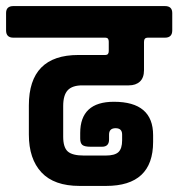

<svg xmlns="http://www.w3.org/2000/svg" viewBox="-50 -643 587 632"><path d="M299 -31H212Q128 -31 86.5 -75.5Q45 -120 45 -200V-296Q45 -462 208 -462H297Q308 -462 308 -475V-506Q308 -519 297 -519H-6Q-30 -519 -30 -543V-600Q-30 -623 -6 -623H493Q517 -623 517 -600V-543Q517 -519 493 -519H436Q424 -519 424 -505V-412Q424 -387 410.5 -374.5Q397 -362 374 -362H221Q188 -362 173 -346Q158 -330 158 -294V-193Q158 -158 173 -144.5Q188 -131 226 -131H298Q328 -131 340 -142.5Q352 -154 352 -181V-200Q352 -221 330.5 -221Q309 -221 309 -200V-184Q309 -160 286 -160H248Q228 -160 221 -166Q214 -172 214 -187V-205Q214 -308 325 -308Q454 -308 454 -198V-176Q454 -31 299 -31Z"/></svg>

Font: Rajdhani
Style: Bold
Weight: 700
Designer: Satya Rajpurohit, Jyotish Sonowal
Foundry: Indian Type Foundry
Version: Version 1.201 February 1, 2022